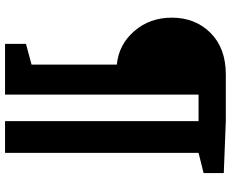

<svg xmlns="http://www.w3.org/2000/svg" viewBox="-97 -648 915 761"><g transform="rotate(90 360.5 -267.5)"><path d="M154 170V87L236 65V-273Q156 -281 103 -342.5Q50 -404 50 -491Q50 -584 110.5 -644.5Q171 -705 275 -705H460L666 -697V-617L586 -597V170H460V-597H355V170Z"/></g></svg>

Font: BitterBold
Style: Bold
Weight: 700
Designer: Sol Matas
Foundry: Sol Matas
Version: Version 001.001